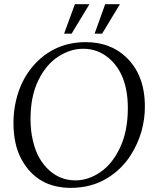

<svg xmlns="http://www.w3.org/2000/svg" viewBox="-20 -889 768 925"><path d="M435.8 -726.8 486.8 -868.9H557.9L471.9 -726.8ZM288.8 -726.8 340.8 -868.9H410.9L325 -726.8ZM44.9 -297.6Q44.9 -350.8 56.3 -401Q67.6 -451.2 88.6 -494Q109.6 -536.9 140.6 -572.5Q171.6 -608.2 209.5 -633.3Q289.3 -686 392.1 -686Q510.5 -686 586.4 -614.7Q678 -528.8 678 -376Q678 -250.2 610.6 -142.8Q566.4 -72.3 493.4 -28.8Q418.2 16.1 321 16.1Q159.9 16.1 84.5 -119.6Q44.9 -190.9 44.9 -297.6ZM127 -315.4Q127 -259.3 138.8 -209.8Q150.6 -160.4 171 -125.7Q191.4 -91.1 219 -66.9Q272.5 -20 343 -20Q405.3 -20 463.4 -59.6Q520.5 -98.4 557.6 -176.3Q595.9 -256.3 595.9 -367.9Q595.9 -531 504.4 -608.9Q450.9 -654.1 381.1 -654.1Q318.6 -654.1 260.3 -616Q202.6 -578.6 165.3 -503.2Q127 -426 127 -315.4Z"/></svg>

Font: Linden Hill
Style: Italic
Weight: 400
Italic angle: -5.60001°
Version: Version 1.201